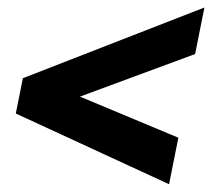

<svg xmlns="http://www.w3.org/2000/svg" viewBox="-20 -508 577 504"><path d="M21.5 -210 40 -302.7 516.6 -488.3 492.2 -366.2 189.9 -254.4 448.2 -146.5 423.8 -24.4Z"/></svg>

Font: Sansation
Style: Bold Italic
Weight: 700
Designer: Bernd Montag
Version: Version 1.301